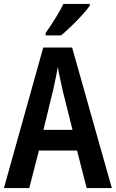

<svg xmlns="http://www.w3.org/2000/svg" viewBox="-20 -957 589 977"><path d="M421 0 372 -191H178L129 0H0L200 -715H347L549 0ZM299 -496Q293 -524 285.5 -558Q278 -592 274 -617Q270 -591 263 -557.5Q256 -524 250 -497L201 -296H349ZM437 -928Q423 -908 397.5 -880Q372 -852 343 -824Q314 -796 291 -777H212V-789Q238 -826 262 -864.5Q286 -903 303 -937H437Z"/></svg>

Font: Noto Sans Myanmar Condensed SemiBold
Style: Regular
Weight: 600
Width: 3
Designer: Monotype Design Team
Foundry: Monotype Imaging Inc.
Version: Version 2.107; ttfautohint (v1.8.4.7-5d5b)